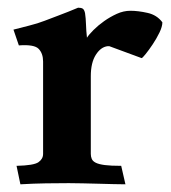

<svg xmlns="http://www.w3.org/2000/svg" viewBox="-20 -476 445 499"><path d="M206 -378Q211 -386 223 -398Q235 -410 250.5 -421Q266 -432 283.5 -440Q301 -448 319 -448Q339 -448 363.5 -442.5Q388 -437 402 -418Q402 -407 394.5 -391.5Q387 -376 377 -361Q367 -346 358.5 -335.5Q350 -325 348 -325L264 -356H260Q242 -354 229 -333.5Q216 -313 216 -278V-76Q216 -69 218.5 -63Q221 -57 229 -53Q237 -49 252.5 -47Q268 -45 295 -45L306 3Q293 3 274.5 2.5Q256 2 236 1.5Q216 1 195.5 0.5Q175 0 159 0Q131 0 99 0.5Q67 1 33 3L23 -45Q68 -46 80 -54.5Q92 -63 92 -76V-316Q92 -337 80.5 -349Q69 -361 29 -358L15 -399Q34 -404 56 -409.5Q78 -415 96 -422Q106 -426 131.5 -435.5Q157 -445 183 -456Q191 -456 195 -453.5Q199 -451 201 -442Q203 -429 203.5 -412.5Q204 -396 206 -378Z"/></svg>

Font: Lusitana
Style: Bold
Weight: 700
Designer: Ana Paula Megda
Foundry: Ana Paula Megda
Version: Version 1.000; ttfautohint (v1.1) -l 8 -r 50 -G 200 -x 14 -D